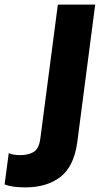

<svg xmlns="http://www.w3.org/2000/svg" viewBox="-36 -800 433 833"><path d="M74 13Q15 13 -16 0L2 -136Q18 -127 53 -127Q86 -127 109.5 -140.5Q133 -154 139 -199L215 -780H377L299 -181Q284 -76 225 -31.5Q166 13 74 13Z"/></svg>

Font: Tanohe Sans
Style: Bold Italic
Weight: 700
Designer: Village Type and Design LLC & Cristiano Sobral
Foundry: Cooper Hewitt Smithsonian Design Museum
Version: Version 1.00;September 29, 2021;FontCreator 13.0.0.2655 64-b